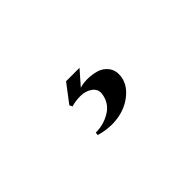

<svg xmlns="http://www.w3.org/2000/svg" viewBox="-13 -211 626 626"><g transform="rotate(-45 300.0 102.0)"><path d="M217 62 265 -1H327L284 48Q299 43 319 43Q339 43 359 48.5Q379 54 392 70.5Q405 87 403 111Q400 145 370 170.5Q340 196 299 202.5Q258 209 214 196L215 186Q252 186 283 167Q314 148 319 110Q321 90 304 78Q287 66 264 66Q241 66 222 72Z"/></g></svg>

Font: Cinzel Decorative Black
Style: Regular
Weight: 900
Designer: Natanael Gama
Version: Version 1.001;PS 001.001;hotconv 1.0.56;makeotf.lib2.0.21325